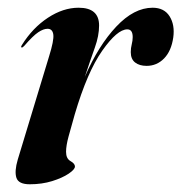

<svg xmlns="http://www.w3.org/2000/svg" viewBox="-20 -468 470 497"><path d="M36 -345Q33 -346 37 -352Q64.5 -396 104 -422Q143.5 -448 183.5 -448Q236.5 -448 236.5 -402Q236.5 -375.5 225.5 -344.8Q214.5 -314 199.5 -269Q235 -350.5 281 -399.2Q327 -448 375 -448Q405 -448 419 -425.8Q433 -403.5 428.5 -371Q423.5 -336 404.8 -316.8Q386 -297.5 359.5 -297.5Q341 -297.5 329.8 -306.2Q318.5 -315 318.5 -333Q318.5 -343.5 321 -353.2Q323.5 -363 323.5 -372Q323.5 -392 309.5 -392Q283.5 -392 244.8 -337Q206 -282 173.5 -172Q164 -138.5 157.5 -114.8Q151 -91 151 -75Q151 -57.5 162.5 -51Q174 -44.5 174 -37Q174 -29.5 157.8 -18.5Q141.5 -7.5 115 0.8Q88.5 9 57 9Q28 9 22.5 -7.8Q17 -24.5 26 -55L107 -322Q120 -363.5 118 -378.5Q116 -393.5 103 -393.5Q92.5 -393.5 79 -384.5Q65.5 -375.5 43 -349.5Q38.5 -344.5 36 -345Z"/></svg>

Font: Fraunces 144pt SemiBold
Style: Italic
Weight: 600
Italic angle: -16°
Version: Version 1.000;[0bf87f6ff]